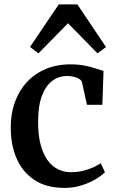

<svg xmlns="http://www.w3.org/2000/svg" viewBox="-20 -862 538 892"><path d="M280 11Q196 11 140.5 -25.5Q85 -62 57.5 -125.2Q30 -188.5 30 -268.5Q29.5 -331 48.2 -384.8Q67 -438.5 102.8 -478.2Q138.5 -518 190.2 -540.5Q242 -563 308 -563Q345 -563 374.2 -557Q403.5 -551 425.2 -543.8Q447 -536.5 461 -532.5L455.5 -375H384L361 -479.5Q359.5 -488 349 -494.8Q338.5 -501.5 323.5 -505.2Q308.5 -509 292.5 -509Q252.5 -509 222.2 -486Q192 -463 174.5 -416.2Q157 -369.5 157 -297.5Q156.5 -238 167.8 -193.8Q179 -149.5 199.2 -120.2Q219.5 -91 247.8 -76.5Q276 -62 309 -62Q338.5 -62 364.5 -68.2Q390.5 -74.5 412 -84Q433.5 -93.5 448 -103.5L467.5 -62Q452 -46 423.5 -29Q395 -12 358 -0.5Q321 11 280 11ZM158.5 -614 119.5 -644 253 -841.5H339.5L472.5 -643.5L433 -614L296 -754Z"/></svg>

Font: Merriweather 36pt SemiBold
Style: Regular
Weight: 600
Version: Version 2.100